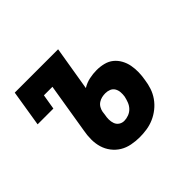

<svg xmlns="http://www.w3.org/2000/svg" viewBox="-131 -692 861 861"><g transform="rotate(-45 300.0 -261.0)"><path d="M308 8Q283 8 257.5 3Q232 -2 211.5 -14.5Q191 -27 176 -46.5Q161 -66 154 -89.5Q147 -113 147 -139Q147 -165 152 -191L191 -429H137L125 -357H25L53 -530H328L293 -319Q314 -332 337.5 -337Q361 -342 384 -342Q407 -342 428.5 -336.5Q450 -331 466 -318Q482 -305 492.5 -286Q503 -267 507 -245.5Q511 -224 510.5 -201.5Q510 -179 506 -157Q503 -134 495.5 -111.5Q488 -89 474 -69Q460 -49 440.5 -33.5Q421 -18 399 -8.5Q377 1 354 4.5Q331 8 308 8ZM311 -93Q325 -93 339.5 -98.5Q354 -104 364.5 -115Q375 -126 380.5 -140.5Q386 -155 389 -169Q391 -182 390 -195.5Q389 -209 382.5 -220Q376 -231 364 -236Q352 -241 338 -241Q327 -241 316 -238.5Q305 -236 295 -229.5Q285 -223 279 -212.5Q273 -202 271 -191L269 -175Q266 -161 266 -147Q266 -133 270.5 -120.5Q275 -108 286 -100.5Q297 -93 311 -93Z"/></g></svg>

Font: Iosevka Curly Slab Extended
Style: Bold Italic
Weight: 700
Width: 7
Italic angle: -9°
Monospace: yes
Designer: Belleve Invis
Foundry: Belleve Invis
Version: Version 11.0.0; ttfautohint (v1.8.3)